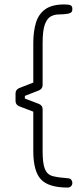

<svg xmlns="http://www.w3.org/2000/svg" viewBox="-20 -684 356 865"><path d="M285 161Q199 161 164.5 124.2Q130 87.5 130 -4V-181L67 -205Q50 -212 50 -229V-263Q50 -279.5 66 -287L130 -312V-489Q130 -542 141.8 -581.2Q153.5 -620.5 183.8 -642.2Q214 -664 270 -664Q290.5 -664 298.2 -660Q306 -656 306 -644Q306 -631.5 299.8 -627.5Q293.5 -623.5 285 -622Q266 -619 246 -619Q226 -619 209.2 -610.2Q192.5 -601.5 182.2 -574.2Q172 -547 172 -489V-301Q172 -284.5 156 -277L92 -252V-240L155 -216Q172 -209 172 -192V-4Q172 53.5 182.5 78.2Q193 103 217.8 109.5Q242.5 116 285 119Q296.5 119.5 301.2 126Q306 132.5 306 140Q306 149 300 155Q294 161 285 161Z"/></svg>

Font: Jura Light Light
Style: Regular
Weight: 300
Version: Version 5.106